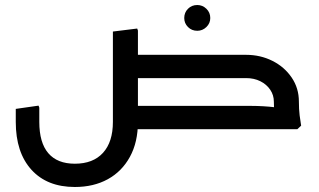

<svg xmlns="http://www.w3.org/2000/svg" viewBox="-20 -516 1276 767"><path d="M431 -73V-390L528 -402L531 -394V-73ZM498 -204V-297H879V-204ZM498 0V-93H879V0ZM279 231Q168 231 105.5 162Q43 93 43 -29H137Q137 54 173 96Q209 138 279 138Q352 138 391.5 94.5Q431 51 431 -29H531Q531 52 499 110.5Q467 169 410.5 200Q354 231 279 231ZM43 -29V-81L134 -94L137 -86V-29ZM431 -29V-350L528 -362L531 -354V-29ZM1074 -110Q1074 -136 1059.5 -157.5Q1045 -179 1020 -191.5Q995 -204 963 -204H816V-215L826 -297H963Q1020 -297 1068 -273Q1116 -249 1145 -206.5Q1174 -164 1174 -110ZM690 0 686 -7 732 -93H871V0ZM732 0V-93H983Q1008 -93 1032.5 -91.5Q1057 -90 1073 -88Q1089 -86 1089 -86V0ZM781 -204 777 -211 823 -297H941V-204ZM1084 0Q1081 -22 1077.5 -49.5Q1074 -77 1074 -110H1174Q1174 -79 1177 -55Q1180 -31 1183 -14L1168 0ZM768 -393Q746 -393 731 -408Q716 -423 716 -444Q716 -466 731 -481Q746 -496 768 -496Q789 -496 804.5 -481Q820 -466 820 -444Q820 -423 804.5 -408Q789 -393 768 -393Z"/></svg>

Font: Fustat SemiBold
Style: Regular
Weight: 600
Designer: Mohamed Gaber, Khaled Hosny, Laura Garcia Mut
Foundry: Kief Type Foundry, Alif Type Foundry, Hard Type Foundry
Version: Version 1.007